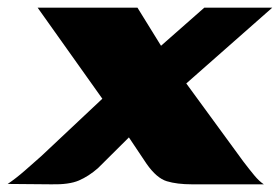

<svg xmlns="http://www.w3.org/2000/svg" viewBox="-48 -480 729 500"><path d="M452 0Q413 0 386.5 -8Q360 -16 334 -53L249 -180L50 -460H310L404 -308L586 -59Q602 -38 614.5 -23Q627 -8 639 0ZM86 0 -28 -1Q-7 -15 17 -36Q41 -57 59 -73L275 -276L484 -460H661L366 -200L207 -42Q183 -21 157.5 -10Q132 1 86 0Z"/></svg>

Font: Genos ExtraBold
Style: Italic
Weight: 800
Italic angle: -8°
Version: Version 1.010